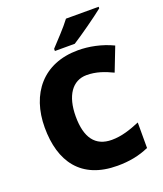

<svg xmlns="http://www.w3.org/2000/svg" viewBox="-166 -1035 982 1154"><g transform="rotate(-20 324.5 -458.5)"><path d="M604 -917V-927H395C362 -882 300 -818 266 -781V-767H393C447 -801 557 -879 604 -917ZM395 -566C455 -566 507 -547 559 -522L618 -674C545 -709 466 -724 397 -724C174 -724 51 -571 51 -355C51 -138 152 10 385 10C459 10 524 -2 587 -30V-193C527 -168 469 -148 406 -148C300 -148 249 -219 249 -354C249 -487 304 -566 395 -566Z"/></g></svg>

Font: Noto Sans Arabic UI Bk
Style: Regular
Weight: 900
Designer: Monotype Design Team, Nadine Chahine and Nizar Qandah
Foundry: Monotype Imaging Inc.
Version: Version 2.010